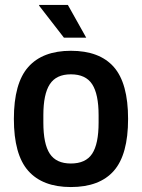

<svg xmlns="http://www.w3.org/2000/svg" viewBox="-20 -743 573 775"><path d="M328 -591H238L138 -720V-723H254ZM266 12Q152 12 94 -53.5Q36 -119 36 -263Q36 -407 94 -472.5Q152 -538 266 -538Q382 -538 439.5 -472.5Q497 -407 497 -263Q497 -119 439.5 -53.5Q382 12 266 12ZM266 -83Q326 -83 352 -122.5Q378 -162 378 -248V-278Q378 -363 352 -403Q326 -443 266 -443Q207 -443 181 -403Q155 -363 155 -278V-248Q155 -162 181 -122.5Q207 -83 266 -83Z"/></svg>

Font: Archivo SemiCondensed SemiBold
Style: Regular
Weight: 600
Width: 4
Designer: Hector Gatti
Foundry: Omnibus-Type
Version: Version 2.001; ttfautohint (v1.8.3)